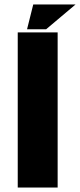

<svg xmlns="http://www.w3.org/2000/svg" viewBox="-20 -846 361 866"><path d="M240 0H60V-700H240ZM102 -714 130 -826H321L188 -714Z"/></svg>

Font: Maven Pro Black
Style: Regular
Weight: 900
Designer: Joe Prince
Foundry: Joe Prince
Version: Version 2.103